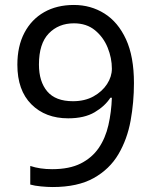

<svg xmlns="http://www.w3.org/2000/svg" viewBox="-20 -744 612 774"><path d="M520 -409Q520 -332 506.5 -257.5Q493 -183 457.5 -122.5Q422 -62 357.5 -26Q293 10 192 10Q172 10 145.5 7.5Q119 5 102 0V-75Q141 -62 190 -62Q260 -62 305.5 -85Q351 -108 378 -147.5Q405 -187 417 -239.5Q429 -292 431 -350H425Q403 -316 361.5 -291.5Q320 -267 255 -267Q163 -267 106.5 -323.5Q50 -380 50 -483Q50 -558 78.5 -612Q107 -666 158 -695Q209 -724 278 -724Q346 -724 401 -689.5Q456 -655 488 -585.5Q520 -516 520 -409ZM278 -650Q216 -650 176.5 -609Q137 -568 137 -484Q137 -415 170.5 -375.5Q204 -336 274 -336Q322 -336 357 -355.5Q392 -375 411.5 -405Q431 -435 431 -467Q431 -510 414 -552Q397 -594 363 -622Q329 -650 278 -650Z"/></svg>

Font: Noto Sans Mongolian
Style: Regular
Weight: 400
Designer: Monotype Design Team
Foundry: Monotype Imaging Inc.
Version: Version 3.001; ttfautohint (v1.8.4.7-5d5b)